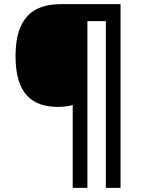

<svg xmlns="http://www.w3.org/2000/svg" viewBox="-20 -780 695 927"><path d="M562 127V-760H275C144 -760 55 -700 55 -509C55 -326 136 -264 260 -264C286 -264 311 -267 331 -273V127H402V-678H491V127Z"/></svg>

Font: Noto Sans Gurmukhi SemiBold
Style: Regular
Weight: 600
Designer: Jelle Bosma - Monotype Design Team
Foundry: Monotype Imaging Inc.
Version: Version 2.004